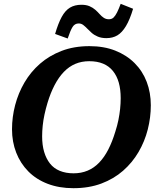

<svg xmlns="http://www.w3.org/2000/svg" viewBox="-20 -970 848 1007"><path d="M365 17Q290 17 230 -6Q170 -29 128.5 -71Q87 -113 65 -169.5Q43 -226 43 -292Q43 -356 59.5 -419Q76 -482 108.5 -537.5Q141 -593 189.5 -635.5Q238 -678 303 -703Q368 -728 449 -728Q525 -728 584.5 -704.5Q644 -681 686 -639Q728 -597 749.5 -540.5Q771 -484 771 -418Q771 -354 755 -291Q739 -228 706.5 -172.5Q674 -117 625.5 -74.5Q577 -32 512 -7.5Q447 17 365 17ZM448 -649Q408 -649 375 -635Q342 -621 315 -593Q288 -565 266.5 -524Q245 -483 229 -430Q220 -400 213.5 -370Q207 -340 204 -311Q201 -282 201 -255Q201 -209 211.5 -173.5Q222 -138 242 -112.5Q262 -87 293.5 -74Q325 -61 366 -61Q406 -61 439.5 -75Q473 -89 500 -117Q527 -145 548 -186Q569 -227 585 -280Q595 -311 601 -340.5Q607 -370 610 -399Q613 -428 613 -455Q613 -501 603 -536.5Q593 -572 572.5 -597.5Q552 -623 521 -636Q490 -649 448 -649ZM538 -770Q512 -770 493 -778Q474 -786 461 -797.5Q448 -809 437.5 -820Q427 -831 416.5 -839Q406 -847 393 -847Q372 -847 360.5 -828.5Q349 -810 335 -768L269 -792Q285 -847 303.5 -881Q322 -915 347 -930Q372 -945 407 -945Q432 -945 449.5 -937.5Q467 -930 480 -918.5Q493 -907 503 -895.5Q513 -884 524.5 -876.5Q536 -869 551 -869Q566 -869 575.5 -878Q585 -887 594 -905Q603 -923 613 -950L678 -924Q661 -867 640.5 -833Q620 -799 595.5 -784.5Q571 -770 538 -770Z"/></svg>

Font: Roboto Serif 20pt SemiBold
Style: Italic
Weight: 600
Italic angle: -10°
Version: Version 1.007